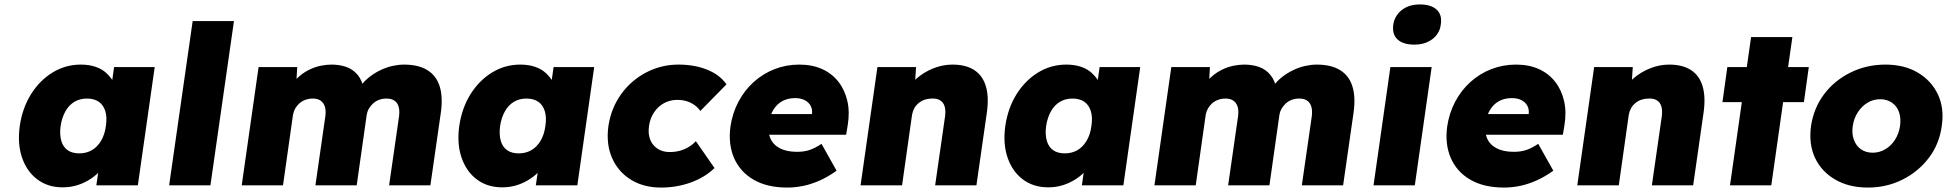

<svg xmlns="http://www.w3.org/2000/svg" viewBox="-20 -835 8771 865"><path d="M262 9Q196 9 148.5 -26.5Q101 -62 79.5 -124.5Q58 -187 69 -267Q81 -349 120 -411Q159 -473 217 -508.5Q275 -544 344 -544Q381 -544 410.5 -534Q440 -524 460 -505Q480 -486 494 -462Q508 -438 515 -410L477 -412L494 -533H677L601 0H414L433 -130L473 -128Q460 -99 439 -74Q418 -49 390.5 -30.5Q363 -12 331 -1.5Q299 9 262 9ZM337 -144Q369 -144 394 -158.5Q419 -173 435.5 -201Q452 -229 457 -267Q463 -306 454.5 -334Q446 -362 425 -376.5Q404 -391 372 -391Q340 -391 315.5 -376.5Q291 -362 275 -334Q259 -306 253 -267Q248 -229 256 -201Q264 -173 284.5 -158.5Q305 -144 337 -144Z M742 0 848 -740H1034L928 0Z M1069 0 1145 -533H1319L1314 -445L1291 -449Q1309 -475 1330.5 -493Q1352 -511 1376.5 -522.5Q1401 -534 1426 -539Q1451 -544 1473 -544Q1510 -544 1540 -533.5Q1570 -523 1591 -498Q1612 -473 1621 -428L1592 -430L1602 -444Q1621 -470 1644 -488Q1667 -506 1694 -519Q1721 -532 1748.5 -538Q1776 -544 1800 -544Q1865 -544 1905.5 -519Q1946 -494 1961 -445.5Q1976 -397 1966 -327L1919 0H1733L1778 -312Q1781 -338 1775.5 -355.5Q1770 -373 1756.5 -382Q1743 -391 1721 -391Q1704 -391 1688.5 -385.5Q1673 -380 1661.5 -369.5Q1650 -359 1642.5 -346.5Q1635 -334 1632 -317L1587 0H1401L1446 -313Q1449 -338 1443.5 -355Q1438 -372 1424.5 -381.5Q1411 -391 1389 -391Q1372 -391 1356.5 -385.5Q1341 -380 1329.5 -370Q1318 -360 1310.5 -347Q1303 -334 1300 -318L1255 0Z M2242 9Q2176 9 2128.5 -26.5Q2081 -62 2059.5 -124.5Q2038 -187 2049 -267Q2061 -349 2100 -411Q2139 -473 2197 -508.5Q2255 -544 2324 -544Q2361 -544 2390.5 -534Q2420 -524 2440 -505Q2460 -486 2474 -462Q2488 -438 2495 -410L2457 -412L2474 -533H2657L2581 0H2394L2413 -130L2453 -128Q2440 -99 2419 -74Q2398 -49 2370.5 -30.5Q2343 -12 2311 -1.5Q2279 9 2242 9ZM2317 -144Q2349 -144 2374 -158.5Q2399 -173 2415.5 -201Q2432 -229 2437 -267Q2443 -306 2434.5 -334Q2426 -362 2405 -376.5Q2384 -391 2352 -391Q2320 -391 2295.5 -376.5Q2271 -362 2255 -334Q2239 -306 2233 -267Q2228 -229 2236 -201Q2244 -173 2264.5 -158.5Q2285 -144 2317 -144Z M2958 10Q2879 10 2821.5 -26Q2764 -62 2737 -124.5Q2710 -187 2721 -267Q2733 -347 2777.5 -409.5Q2822 -472 2890 -508Q2958 -544 3037 -544Q3109 -544 3166 -521Q3223 -498 3253 -455L3135 -335Q3126 -349 3110.5 -360.5Q3095 -372 3075.5 -378.5Q3056 -385 3031 -385Q2998 -385 2971 -370Q2944 -355 2926.5 -328.5Q2909 -302 2904 -268Q2899 -234 2908.5 -208Q2918 -182 2941 -166Q2964 -150 2997 -150Q3022 -150 3043.5 -156Q3065 -162 3083 -173Q3101 -184 3115 -199L3199 -78Q3156 -36 3092.5 -13Q3029 10 2958 10Z M3527 10Q3436 10 3375 -25.5Q3314 -61 3287 -123.5Q3260 -186 3271 -266Q3280 -326 3307 -377Q3334 -428 3375.5 -465.5Q3417 -503 3469.5 -523.5Q3522 -544 3581 -544Q3639 -544 3683.5 -524Q3728 -504 3757 -467Q3786 -430 3797.5 -380Q3809 -330 3799 -270L3792 -228H3372L3362 -321H3656L3635 -301L3638 -320Q3641 -342 3632 -358.5Q3623 -375 3605 -384Q3587 -393 3563 -393Q3529 -393 3504.5 -379.5Q3480 -366 3464.5 -341Q3449 -316 3444 -281Q3438 -241 3450.5 -212Q3463 -183 3493.5 -167Q3524 -151 3571 -151Q3602 -151 3626.5 -159Q3651 -167 3681 -187L3749 -66Q3710 -38 3672.5 -21.5Q3635 -5 3599 2.5Q3563 10 3527 10Z M3857 0 3933 -533H4107L4100 -425L4060 -413Q4075 -451 4108.5 -480.5Q4142 -510 4184.5 -527Q4227 -544 4271 -544Q4331 -544 4369 -519.5Q4407 -495 4421.5 -446.5Q4436 -398 4426 -328L4379 0H4193L4238 -313Q4241 -339 4235.5 -356.5Q4230 -374 4215.5 -383Q4201 -392 4179 -391Q4162 -391 4146.5 -386Q4131 -381 4118.5 -370.5Q4106 -360 4099 -347Q4092 -334 4089 -318L4044 0H3951Q3917 0 3893.5 0Q3870 0 3857 0Z M4702 9Q4636 9 4588.5 -26.5Q4541 -62 4519.5 -124.5Q4498 -187 4509 -267Q4521 -349 4560 -411Q4599 -473 4657 -508.5Q4715 -544 4784 -544Q4821 -544 4850.5 -534Q4880 -524 4900 -505Q4920 -486 4934 -462Q4948 -438 4955 -410L4917 -412L4934 -533H5117L5041 0H4854L4873 -130L4913 -128Q4900 -99 4879 -74Q4858 -49 4830.5 -30.5Q4803 -12 4771 -1.5Q4739 9 4702 9ZM4777 -144Q4809 -144 4834 -158.5Q4859 -173 4875.5 -201Q4892 -229 4897 -267Q4903 -306 4894.5 -334Q4886 -362 4865 -376.5Q4844 -391 4812 -391Q4780 -391 4755.5 -376.5Q4731 -362 4715 -334Q4699 -306 4693 -267Q4688 -229 4696 -201Q4704 -173 4724.5 -158.5Q4745 -144 4777 -144Z M5181 0 5257 -533H5431L5426 -445L5403 -449Q5421 -475 5442.5 -493Q5464 -511 5488.5 -522.5Q5513 -534 5538 -539Q5563 -544 5585 -544Q5622 -544 5652 -533.5Q5682 -523 5703 -498Q5724 -473 5733 -428L5704 -430L5714 -444Q5733 -470 5756 -488Q5779 -506 5806 -519Q5833 -532 5860.5 -538Q5888 -544 5912 -544Q5977 -544 6017.5 -519Q6058 -494 6073 -445.5Q6088 -397 6078 -327L6031 0H5845L5890 -312Q5893 -338 5887.5 -355.5Q5882 -373 5868.5 -382Q5855 -391 5833 -391Q5816 -391 5800.5 -385.5Q5785 -380 5773.5 -369.5Q5762 -359 5754.5 -346.5Q5747 -334 5744 -317L5699 0H5513L5558 -313Q5561 -338 5555.5 -355Q5550 -372 5536.5 -381.5Q5523 -391 5501 -391Q5484 -391 5468.5 -385.5Q5453 -380 5441.5 -370Q5430 -360 5422.5 -347Q5415 -334 5412 -318L5367 0Z M6168 0 6244 -533H6430L6354 0ZM6352 -634Q6301 -634 6276 -657.5Q6251 -681 6257 -724Q6263 -764 6295 -789.5Q6327 -815 6377 -815Q6427 -815 6452.5 -791.5Q6478 -768 6471 -724Q6466 -684 6433.5 -659Q6401 -634 6352 -634Z M6756 10Q6665 10 6604 -25.5Q6543 -61 6516 -123.5Q6489 -186 6500 -266Q6509 -326 6536 -377Q6563 -428 6604.5 -465.5Q6646 -503 6698.5 -523.5Q6751 -544 6810 -544Q6868 -544 6912.5 -524Q6957 -504 6986 -467Q7015 -430 7026.5 -380Q7038 -330 7028 -270L7021 -228H6601L6591 -321H6885L6864 -301L6867 -320Q6870 -342 6861 -358.5Q6852 -375 6834 -384Q6816 -393 6792 -393Q6758 -393 6733.5 -379.5Q6709 -366 6693.5 -341Q6678 -316 6673 -281Q6667 -241 6679.5 -212Q6692 -183 6722.5 -167Q6753 -151 6800 -151Q6831 -151 6855.5 -159Q6880 -167 6910 -187L6978 -66Q6939 -38 6901.5 -21.5Q6864 -5 6828 2.5Q6792 10 6756 10Z M7086 0 7162 -533H7336L7329 -425L7289 -413Q7304 -451 7337.5 -480.5Q7371 -510 7413.5 -527Q7456 -544 7500 -544Q7560 -544 7598 -519.5Q7636 -495 7650.5 -446.5Q7665 -398 7655 -328L7608 0H7422L7467 -313Q7470 -339 7464.5 -356.5Q7459 -374 7444.5 -383Q7430 -392 7408 -391Q7391 -391 7375.5 -386Q7360 -381 7347.5 -370.5Q7335 -360 7328 -347Q7321 -334 7318 -318L7273 0H7180Q7146 0 7122.5 0Q7099 0 7086 0Z M7774 0 7869 -668H8055L7960 0ZM7740 -375 7762 -533H8129L8107 -375Z M8395 10Q8310 10 8248 -26Q8186 -62 8157 -124Q8128 -186 8139 -267Q8151 -348 8197.5 -410Q8244 -472 8316.5 -508Q8389 -544 8474 -544Q8559 -544 8620 -508Q8681 -472 8710.5 -410Q8740 -348 8728 -267Q8717 -186 8670 -124Q8623 -62 8551.5 -26Q8480 10 8395 10ZM8417 -147Q8447 -147 8473.5 -162.5Q8500 -178 8517.5 -205.5Q8535 -233 8540 -267Q8545 -303 8535.5 -330Q8526 -357 8503.5 -372.5Q8481 -388 8451 -388Q8420 -388 8394 -372.5Q8368 -357 8350 -329.5Q8332 -302 8327 -267Q8322 -233 8332 -205.5Q8342 -178 8364 -162.5Q8386 -147 8417 -147Z"/></svg>

Font: Lexend ExtBd
Style: Italic
Weight: 800
Italic angle: -8.13011°
Designer: Bonnie Shaver-Troup, Thomas Jockin
Foundry: Lexend
Version: Version 1.007